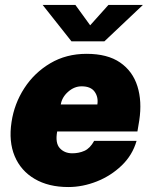

<svg xmlns="http://www.w3.org/2000/svg" viewBox="-20 -744 610 774"><path d="M255.5 10Q175.5 10 119.8 -22.8Q64 -55.5 39.2 -114.5Q14.5 -173.5 26.5 -252Q37.5 -326 78 -388.5Q118.5 -451 182.8 -489Q247 -527 329 -527Q413.5 -527 464.2 -492Q515 -457 534 -396.2Q553 -335.5 541.5 -259L534 -214H210.5Q202 -167.5 221 -146.8Q240 -126 271.5 -126Q298 -126 320.5 -136Q343 -146 359.5 -176H530.5Q514 -118.5 470.5 -76.8Q427 -35 370 -12.5Q313 10 255.5 10ZM225 -323H372.5Q377 -352.5 361.5 -374.2Q346 -396 309 -396Q279.5 -396 254.8 -374.2Q230 -352.5 225 -323ZM268 -577.5 152 -724H284L343.5 -642L417 -724H556L401 -577.5Z"/></svg>

Font: Public Sans Black
Style: Italic
Weight: 900
Italic angle: -8°
Designer: The Public Sans project authors (U.S. Web Design System). Libre Franklin designed by Pablo Impallari and Rodrigo Fuenzal
Version: Version 1.007; ttfautohint (v1.8.1) -l 8 -r 50 -G 200 -x 14 